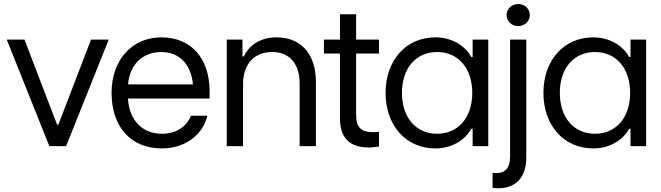

<svg xmlns="http://www.w3.org/2000/svg" viewBox="-20 -749 3388 984"><path d="M232.9 0H318.8L537.1 -545.9H446.3L279.3 -110.4H272.5L105.5 -545.9H14.6Z M809.6 11.7C923.3 11.7 1018.1 -53.2 1043 -155.8H959C933.6 -95.2 878.4 -63.5 809.6 -63.5C710 -63.5 642.1 -132.3 635.7 -244.1H1054.2V-280.3C1054.2 -453.1 957 -557.6 807.1 -557.6C655.8 -557.6 551.8 -440.4 551.8 -273.4C551.8 -97.2 651.9 11.7 809.6 11.7ZM636.2 -316.4C644.5 -418.9 711.4 -482.4 807.1 -482.4C897.5 -482.4 959.5 -420.4 968.8 -316.4Z M1142.1 0H1225.6V-316.4C1225.6 -421.9 1282.7 -482.4 1376 -482.4C1461.9 -482.4 1515.6 -423.8 1515.6 -321.3V0H1599.1V-327.1C1599.1 -485.8 1510.7 -557.6 1397.5 -557.6C1311.5 -557.6 1256.3 -515.1 1229.5 -460H1222.7V-545.9H1142.1Z M1870.6 6.8C1884.8 6.8 1899.4 5.4 1922.4 2V-73.7C1909.7 -72.3 1899.4 -71.8 1888.7 -71.8C1831.5 -71.8 1805.2 -96.7 1805.2 -157.7V-474.6H1922.4V-545.9H1805.2V-675.8H1722.2V-545.9H1640.1V-474.6H1722.2V-143.1C1722.2 -41.5 1772.5 6.8 1870.6 6.8Z M2211.4 11.7C2289.6 11.7 2361.3 -26.4 2395.5 -89.4H2402.3V0H2482.4V-545.9H2402.3V-456.5H2395.5C2361.3 -519.5 2289.6 -557.6 2211.4 -557.6C2061 -557.6 1956.1 -440.4 1956.1 -272.9C1956.1 -105.5 2061 11.7 2211.4 11.7ZM2040 -272.9C2040 -399.4 2111.8 -482.4 2220.2 -482.4C2328.6 -482.4 2400.4 -398.9 2400.4 -272.9C2400.4 -147 2328.6 -63.5 2220.2 -63.5C2111.8 -63.5 2040 -146.5 2040 -272.9Z M2533.2 215.8C2619.6 215.8 2677.2 164.6 2677.2 57.1V-545.9H2594.2V53.2C2594.2 109.9 2571.3 138.2 2523.4 138.2C2517.6 138.2 2511.2 137.7 2504.4 136.7V213.4C2512.7 214.8 2520 215.8 2533.2 215.8ZM2576.2 -671.9C2576.2 -640.1 2602.5 -615.2 2635.7 -615.2C2669.4 -615.2 2695.3 -640.1 2695.3 -671.9C2695.3 -703.6 2669.4 -728.5 2635.7 -728.5C2602.5 -728.5 2576.2 -703.6 2576.2 -671.9Z M3020.5 11.7C3098.6 11.7 3170.4 -26.4 3204.6 -89.4H3211.4V0H3291.5V-545.9H3211.4V-456.5H3204.6C3170.4 -519.5 3098.6 -557.6 3020.5 -557.6C2870.1 -557.6 2765.1 -440.4 2765.1 -272.9C2765.1 -105.5 2870.1 11.7 3020.5 11.7ZM2849.1 -272.9C2849.1 -399.4 2920.9 -482.4 3029.3 -482.4C3137.7 -482.4 3209.5 -398.9 3209.5 -272.9C3209.5 -147 3137.7 -63.5 3029.3 -63.5C2920.9 -63.5 2849.1 -146.5 2849.1 -272.9Z"/></svg>

Font: Guggenheim Sans Display
Style: Regular
Weight: 400
Designer: Modified by Tom Baber under direction of Pentagram Design 2023
Foundry: rsms
Version: Version 1.001;Glyphs 3.1.2 (3151)